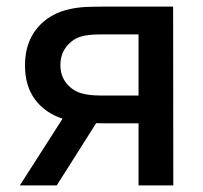

<svg xmlns="http://www.w3.org/2000/svg" viewBox="-20 -560 614 580"><path d="M503.5 0H398.5V-187.5H291.5Q278 -187.5 270.5 -188L151.5 0H40L169 -201.5Q116.5 -218.5 86 -259.2Q55.5 -300 55.5 -362.5Q55.5 -431 92.5 -475.2Q129.5 -519.5 191 -532.5Q213.5 -537.5 236.8 -538.8Q260 -540 288.5 -540H503ZM398.5 -271.5V-456H282.5Q246 -456 224.5 -449.5Q199 -442 180.8 -419.2Q162.5 -396.5 162.5 -363.5Q162.5 -330.5 181.2 -307.8Q200 -285 228.5 -277.5Q251.5 -271.5 282.5 -271.5Z"/></svg>

Font: Hauora SemiBold
Style: Regular
Weight: 600
Designer: Wayne Shih
Foundry: WCYS
Version: Version 1.001